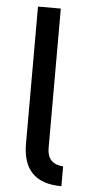

<svg xmlns="http://www.w3.org/2000/svg" viewBox="-54 -772 383 813"><g transform="rotate(5 137.5 -365.5)"><path d="M74 -157V-740H171V-147Q171 -80 239 -75V9Q74 9 74 -157Z"/></g></svg>

Font: Oxanium ExtraLight Medium
Style: Regular
Weight: 500
Version: Version 2.000